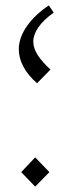

<svg xmlns="http://www.w3.org/2000/svg" viewBox="-20 -691 263 715"><path d="M164 -50 111 -105 59 -50 111 4ZM50 -508C50 -464 73 -420 118 -381L168 -432C128 -469 104 -502 104 -536C104 -570 129 -608 180 -644L162 -671C96 -627 50 -567 50 -508Z"/></svg>

Font: Wafeq Light
Style: Regular
Weight: 300
Designer: Rasmus Andersson & Azza Alameddine
Foundry: Google & TypeTogether
Version: Version 3.000;January 28, 2025;FontCreator 15.0.0.3014 64-bi